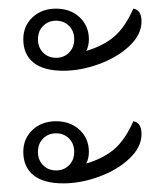

<svg xmlns="http://www.w3.org/2000/svg" viewBox="-20 -489 388 445"><path d="M34 -398Q34 -429 55.5 -449Q77 -469 110 -469Q143 -469 164.5 -449Q186 -429 186 -398Q186 -383 180 -371Q220 -383 245 -404.5Q270 -426 289 -469Q308 -466 308 -439Q308 -409 280 -382.5Q252 -356 209.5 -340.5Q167 -325 127 -325Q81 -325 57.5 -344Q34 -363 34 -398ZM68 -398Q68 -379 80 -367Q92 -355 110 -355Q128 -355 140 -367Q152 -379 152 -398Q152 -417 140 -429Q128 -441 110 -441Q92 -441 80 -429Q68 -417 68 -398ZM308 -178Q308 -148 280 -121.5Q252 -95 209.5 -79.5Q167 -64 127 -64Q81 -64 57.5 -83Q34 -102 34 -137Q34 -168 55.5 -188Q77 -208 110 -208Q143 -208 164.5 -188Q186 -168 186 -137Q186 -122 180 -110Q220 -122 245 -143.5Q270 -165 289 -208Q308 -205 308 -178ZM152 -137Q152 -156 140 -168Q128 -180 110 -180Q92 -180 80 -168Q68 -156 68 -137Q68 -118 80 -106Q92 -94 110 -94Q128 -94 140 -106Q152 -118 152 -137Z"/></svg>

Font: Thasadith
Style: Regular
Weight: 400
Designer: Cadson Demak Co.,Ltd.
Foundry: Cadson Demak Co.,Ltd.
Version: Version 1.000; ttfautohint (v1.6)